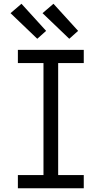

<svg xmlns="http://www.w3.org/2000/svg" viewBox="-20 -1000 540 1020"><path d="M75 0V-70H211V-665H75V-735H425V-665H289V-70H425V0ZM348 -794 206 -930 264 -980 395 -836ZM178 -794 36 -930 94 -980 225 -836Z"/></svg>

Font: Iosevka Curly Slab
Style: Regular
Weight: 400
Monospace: yes
Designer: Belleve Invis
Foundry: Belleve Invis
Version: Version 22.1.2; ttfautohint (v1.8.4)